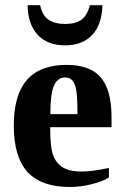

<svg xmlns="http://www.w3.org/2000/svg" viewBox="-20 -725 484 754"><path d="M241.2 -470.2Q334.5 -470.2 376.2 -420.4Q418 -370.6 418 -265.6V-225.6H177.2V-217.8Q177.2 -145 189 -114.3Q200.7 -83.5 227.1 -67.4Q253.4 -51.3 299.3 -51.3Q342.3 -51.3 407.7 -65.4V-27.8Q380.9 -11.7 338.1 -1.2Q295.4 9.3 254.9 9.3Q142.1 9.3 88.1 -49.6Q34.2 -108.4 34.2 -231.9Q34.2 -352.1 85.7 -411.1Q137.2 -470.2 241.2 -470.2ZM235.8 -420.9Q206.5 -420.9 192.1 -389.2Q177.7 -357.4 177.7 -276.9H284.2Q284.2 -342.3 279.8 -368.9Q275.4 -395.5 264.9 -408.2Q254.4 -420.9 235.8 -420.9ZM235.4 -546.9Q166.5 -546.9 127.9 -588.4Q89.4 -629.9 88.4 -704.6H137.7Q146 -664.1 170.9 -647.5Q195.8 -630.9 235.4 -630.9Q277.8 -630.9 300.3 -647.9Q322.8 -665 333 -704.6H382.3Q379.9 -627.4 341.6 -587.2Q303.2 -546.9 235.4 -546.9Z"/></svg>

Font: Liberation Serif
Style: Bold
Weight: 700
Designer: Steve Matteson
Foundry: Ascender Corporation
Version: Version 2.1.5